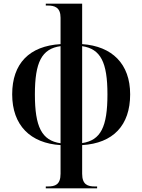

<svg xmlns="http://www.w3.org/2000/svg" viewBox="-20 -780 771 1040"><path d="M228 240H506V230H494C456 230 425 221 425 161V6C593 -4 685 -101 685 -269C685 -434 587 -530 425 -541V-760H228V-750H239C276 -750 308 -740 308 -684V-541C139 -531 46 -436 46 -269C46 -101 145 -4 308 6V161C308 221 278 230 239 230H228ZM308 -530V-4C206 -19 169 -93 169 -269C169 -443 206 -516 308 -530ZM425 -5V-530C525 -515 562 -443 562 -269C562 -93 526 -20 425 -5Z"/></svg>

Font: Noto Serif Display SemiCondensed SemiBold
Style: Regular
Weight: 600
Width: 4
Designer: Monotype Design Team
Foundry: Monotype Imaging Inc.
Version: Version 2.009